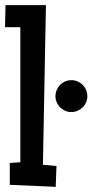

<svg xmlns="http://www.w3.org/2000/svg" viewBox="-21 -723 385 747"><path d="M198.7 -77.1 195.8 3.9 17.1 -3.9V-88.9L58.1 -91.8V-617.2H-1.5L0.5 -703.1H157.7L146 -82ZM318.8 -348.6Q318.8 -335.9 314 -324.7Q309.1 -313.5 300.5 -305.2Q292 -296.9 280.5 -292Q269 -287.1 256.3 -287.1Q243.7 -287.1 232.4 -292Q221.2 -296.9 212.9 -305.2Q204.6 -313.5 199.7 -324.7Q194.8 -335.9 194.8 -348.6Q194.8 -361.3 199.7 -372.8Q204.6 -384.3 212.9 -392.8Q221.2 -401.4 232.4 -406.2Q243.7 -411.1 256.3 -411.1Q269 -411.1 280.5 -406.2Q292 -401.4 300.5 -392.8Q309.1 -384.3 314 -372.8Q318.8 -361.3 318.8 -348.6Z"/></svg>

Font: Maiden Orange
Style: Regular
Weight: 400
Designer: Astigmatic (AOETI)
Foundry: Astigmatic (AOETI)
Version: Version 1.001